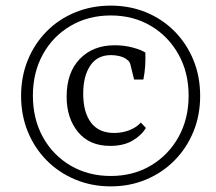

<svg xmlns="http://www.w3.org/2000/svg" viewBox="-20 -625 768 683"><path d="M372 -106Q298 -106 257.5 -155.5Q217 -205 217 -281Q217 -367 264 -415.5Q311 -464 388 -464Q423 -464 453.5 -455.5Q484 -447 497 -438Q498 -416 496.5 -391.5Q495 -367 490 -342H457L445 -391Q444 -397 441 -403Q438 -409 429 -415Q419 -422 404.5 -425.5Q390 -429 375 -429Q326 -429 301 -391.5Q276 -354 276 -292Q276 -225 304 -188.5Q332 -152 386 -152Q415 -152 440.5 -162Q466 -172 481 -189L499 -170Q483 -143 451 -124.5Q419 -106 372 -106ZM97 -285Q97 -202 132.5 -137.5Q168 -73 231 -36Q294 1 374 1Q454 1 516.5 -36Q579 -73 615 -137.5Q651 -202 651 -285Q651 -367 615 -431.5Q579 -496 516.5 -533Q454 -570 374 -570Q294 -570 231 -533Q168 -496 132.5 -431.5Q97 -367 97 -285ZM55 -284Q55 -353 79 -411.5Q103 -470 146 -513.5Q189 -557 247.5 -581Q306 -605 374 -605Q442 -605 500 -581Q558 -557 601 -513.5Q644 -470 668 -411.5Q692 -353 692 -284Q692 -215 668 -156.5Q644 -98 601 -54.5Q558 -11 500 13.5Q442 38 374 38Q306 38 247.5 13.5Q189 -11 146 -54.5Q103 -98 79 -156.5Q55 -215 55 -284Z"/></svg>

Font: Yrsa Light
Style: Italic
Weight: 300
Italic angle: -7.10001°
Designer: Anna Giedrys (Yrsa+Rasa design), David Brezina (Yrsa art-direction, Rasa art-direction, design)
Foundry: Rosetta Type Foundry
Version: Version 2.004